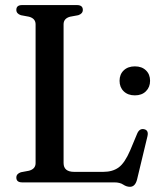

<svg xmlns="http://www.w3.org/2000/svg" viewBox="-20 -720 621 758"><path d="M289 -660 256.5 -654Q231 -647 231 -624V-76.5Q231 -41.5 273 -41.5H387.5Q424.5 -41.5 448.5 -59Q472.5 -76.5 494 -126.5L522 -193.5Q531 -213.5 548.5 -210Q568 -206 562 -181.5L521 -11Q513.5 17.5 493 17.5Q479.5 17.5 466.5 8.8Q453.5 0 431 0H67.5Q44.5 0 44.5 -19Q44.5 -34 62.5 -40L94.5 -46Q120.5 -53 120.5 -76V-624Q120.5 -647 94.5 -654L62.5 -660Q44.5 -666 44.5 -681Q44.5 -700 67.5 -700H283.5Q307 -700 307 -681Q307 -666 289 -660ZM512.5 -343.5Q485 -343.5 468.5 -359.5Q452 -375.5 452 -401Q452 -426.5 468.5 -442.2Q485 -458 512.5 -458Q540 -458 556.2 -442.2Q572.5 -426.5 572.5 -401Q572.5 -376 556.2 -359.8Q540 -343.5 512.5 -343.5Z"/></svg>

Font: Fraunces 72pt S050
Style: Regular
Weight: 400
Version: Version 1.000; ttfautohint (v1.8.3)